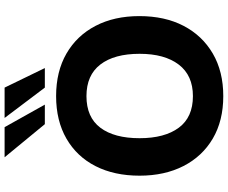

<svg xmlns="http://www.w3.org/2000/svg" viewBox="-98 -882 991 835"><g transform="rotate(-90 397.5 -464.5)"><path d="M51 -353Q51 -463 92.5 -544.5Q134 -626 212 -671Q290 -716 397 -716Q504 -716 582 -671Q660 -626 702.5 -544.5Q745 -463 745 -354Q745 -243 702.5 -161.5Q660 -80 582 -34.5Q504 11 397 11Q290 11 212.5 -34.5Q135 -80 93 -162Q51 -244 51 -353ZM214 -353Q214 -244 259.5 -182.5Q305 -121 397 -121Q487 -121 534 -182.5Q581 -244 581 -353Q581 -463 534.5 -523.5Q488 -584 397 -584Q305 -584 259.5 -523.5Q214 -463 214 -353ZM434 -765 302 -940H434L519 -765ZM275 -765 131 -940H262L360 -765Z"/></g></svg>

Font: Mulish ExtraLight ExtraBold
Style: Regular
Weight: 800
Version: Version 3.603